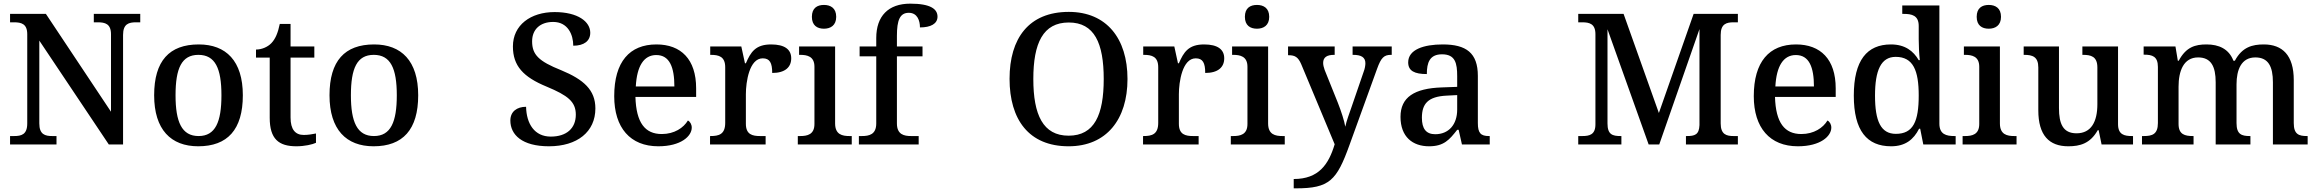

<svg xmlns="http://www.w3.org/2000/svg" viewBox="-20 -790 12668 1050"><path d="M35 0H289V-46H266C227 -46 195 -54 195 -115V-568L575 0H653V-599C653 -660 685 -668 724 -668H747V-714H493V-668H515C554 -668 587 -660 587 -603V-179L231 -714H35V-668H57C96 -668 129 -660 129 -603V-115C129 -54 97 -46 57 -46H35Z M1064 10C1224 10 1308 -81 1308 -269C1308 -457 1216 -547 1067 -547C906 -547 823 -457 823 -269C823 -81 915 10 1064 10ZM1066 -46C974 -46 940 -123 940 -269C940 -416 973 -490 1065 -490C1157 -490 1191 -416 1191 -269C1191 -123 1158 -46 1066 -46Z M1601 10C1646 10 1689 0 1708 -9V-60C1687 -56 1666 -52 1641 -52C1595 -52 1569 -82 1569 -147V-475H1699V-536H1569V-659H1510C1500 -610 1486 -577 1464 -554C1443 -532 1410 -519 1380 -519V-475H1455V-146C1455 -30 1504 10 1601 10Z M2023 10C2183 10 2267 -81 2267 -269C2267 -457 2175 -547 2026 -547C1865 -547 1782 -457 1782 -269C1782 -81 1874 10 2023 10ZM2025 -46C1933 -46 1899 -123 1899 -269C1899 -416 1932 -490 2024 -490C2116 -490 2150 -416 2150 -269C2150 -123 2117 -46 2025 -46Z M2982 10C3137 10 3236 -69 3236 -197C3236 -298 3172 -355 3049 -406C2926 -455 2890 -491 2890 -564C2890 -630 2935 -670 3005 -670C3086 -670 3115 -600 3115 -540C3174 -540 3208 -566 3208 -611C3208 -671 3141 -724 3013 -724C2882 -724 2785 -653 2785 -536C2785 -430 2841 -369 2970 -316C3085 -268 3129 -234 3129 -163C3129 -88 3078 -43 2992 -43C2903 -43 2859 -113 2857 -206C2807 -206 2771 -180 2771 -131C2771 -53 2835 10 2982 10Z M3580 10C3705 10 3763 -46 3763 -92C3763 -110 3754 -125 3742 -131C3718 -91 3668 -57 3599 -57C3508 -57 3459 -118 3455 -260H3787V-307C3787 -466 3704 -547 3570 -547C3423 -547 3339 -452 3339 -264C3339 -91 3427 10 3580 10ZM3668 -317H3457C3463 -429 3501 -489 3569 -489C3642 -489 3668 -422 3668 -317Z M3863 0H4167V-46H4137C4095 -46 4059 -54 4059 -113V-275C4059 -342 4078 -471 4151 -471C4190 -471 4203 -446 4203 -391C4274 -391 4307 -423 4307 -471C4307 -519 4272 -547 4197 -547C4111 -547 4085 -504 4059 -444H4054L4034 -536H3864V-490H3867C3911 -490 3946 -481 3946 -422V-118C3946 -55 3911 -46 3866 -46H3863Z M4486 -633C4522 -633 4553 -651 4553 -698C4553 -746 4522 -763 4486 -763C4449 -763 4420 -746 4420 -698C4420 -651 4449 -633 4486 -633ZM4343 0H4638V-46H4626C4586 -46 4547 -54 4547 -115V-536H4350V-490H4356C4394 -490 4434 -482 4434 -425V-112C4434 -54 4395 -46 4356 -46H4343Z M4677 0H5004V-46H4963C4924 -46 4885 -54 4885 -115V-482H5025V-536H4885V-594C4885 -679 4901 -720 4950 -720C4997 -720 5011 -677 5011 -640C5070 -640 5107 -660 5107 -699C5107 -740 5070 -770 4958 -770C4838 -770 4772 -702 4772 -582V-536H4681V-482H4772V-115C4772 -54 4733 -46 4693 -46H4677Z M5824 10C6031 10 6146 -137 6146 -358C6146 -580 6031 -725 5825 -725C5606 -725 5501 -580 5501 -359C5501 -137 5606 10 5824 10ZM5824 -48C5684 -48 5631 -162 5631 -358C5631 -554 5684 -667 5825 -667C5965 -667 6016 -554 6016 -358C6016 -162 5965 -48 5824 -48Z M6231 0H6535V-46H6505C6463 -46 6427 -54 6427 -113V-275C6427 -342 6446 -471 6519 -471C6558 -471 6571 -446 6571 -391C6642 -391 6675 -423 6675 -471C6675 -519 6640 -547 6565 -547C6479 -547 6453 -504 6427 -444H6422L6402 -536H6232V-490H6235C6279 -490 6314 -481 6314 -422V-118C6314 -55 6279 -46 6234 -46H6231Z M6854 -633C6890 -633 6921 -651 6921 -698C6921 -746 6890 -763 6854 -763C6817 -763 6788 -746 6788 -698C6788 -651 6817 -633 6854 -633ZM6711 0H7006V-46H6994C6954 -46 6915 -54 6915 -115V-536H6718V-490H6724C6762 -490 6802 -482 6802 -425V-112C6802 -54 6763 -46 6724 -46H6711Z M7055 189V240H7067C7251 240 7290 197 7360 3L7511 -414C7533 -475 7549 -490 7587 -490H7591V-536H7377V-490H7380C7424 -490 7447 -477 7447 -444C7447 -433 7444 -414 7438 -399L7371 -204C7361 -174 7344 -131 7337 -97C7332 -128 7315 -181 7296 -229L7224 -408C7219 -422 7216 -435 7216 -446C7216 -477 7237 -490 7276 -490H7279V-536H7024V-488H7027C7062 -488 7079 -478 7096 -439L7279 -1C7246 109 7192 189 7055 189Z M7795 10C7876 10 7906 -25 7949 -80H7957L7975 0H8127V-46H8123C8078 -46 8062 -62 8062 -117V-375C8062 -501 7998 -547 7870 -547C7766 -547 7681 -519 7681 -449C7681 -402 7716 -385 7783 -385C7783 -447 7798 -493 7866 -493C7939 -493 7949 -444 7949 -373V-315L7866 -312C7714 -307 7639 -258 7639 -151C7639 -41 7706 10 7795 10ZM7829 -56C7779 -56 7756 -86 7756 -146C7756 -222 7789 -262 7891 -267L7949 -270V-191C7949 -108 7902 -56 7829 -56Z M8611 0H8847V-46H8843C8798 -46 8771 -54 8771 -115V-630L8996 0H9054L9274 -631V-106C9272 -53 9248 -46 9205 -46H9200V0H9484V-46H9461C9422 -46 9390 -54 9390 -115V-599C9390 -660 9422 -668 9461 -668H9484V-714H9242L9052 -172L8859 -714H8611V-668H8633C8672 -668 8705 -660 8705 -603V-110C8705 -53 8672 -46 8633 -46H8611Z M9812 10C9937 10 9995 -46 9995 -92C9995 -110 9986 -125 9974 -131C9950 -91 9900 -57 9831 -57C9740 -57 9691 -118 9687 -260H10019V-307C10019 -466 9936 -547 9802 -547C9655 -547 9571 -452 9571 -264C9571 -91 9659 10 9812 10ZM9900 -317H9689C9695 -429 9733 -489 9801 -489C9874 -489 9900 -422 9900 -317Z M10322 10C10400 10 10445 -27 10475 -86H10481L10498 0H10675V-46H10668C10624 -46 10586 -55 10586 -114V-760H10383V-714H10391C10435 -714 10473 -706 10473 -648V-575C10473 -543 10475 -496 10479 -461H10473C10444 -511 10398 -547 10321 -547C10190 -547 10118 -460 10118 -267C10118 -75 10190 10 10322 10ZM10348 -58C10266 -58 10234 -127 10234 -267C10234 -404 10266 -479 10347 -479C10443 -479 10473 -404 10473 -268C10473 -126 10443 -58 10348 -58Z M10856 -633C10892 -633 10923 -651 10923 -698C10923 -746 10892 -763 10856 -763C10819 -763 10790 -746 10790 -698C10790 -651 10819 -633 10856 -633ZM10713 0H11008V-46H10996C10956 -46 10917 -54 10917 -115V-536H10720V-490H10726C10764 -490 10804 -482 10804 -425V-112C10804 -54 10765 -46 10726 -46H10713Z M11291 10C11355 10 11411 -5 11452 -78H11457L11473 0H11645V-46H11640C11598 -46 11563 -53 11563 -111V-536H11368V-490H11371C11414 -490 11450 -482 11450 -421V-220C11450 -124 11416 -61 11336 -61C11262 -61 11240 -113 11240 -199V-536H11047V-490H11050C11095 -490 11127 -480 11127 -421V-187C11127 -50 11186 10 11291 10Z M11694 0H11976V-46H11973C11929 -46 11894 -54 11894 -112V-316C11894 -401 11921 -476 12001 -476C12072 -476 12097 -426 12097 -340V0H12287V-46H12284C12239 -46 12211 -55 12211 -117V-329C12211 -408 12237 -476 12314 -476C12385 -476 12410 -426 12410 -340V0H12600V-46H12597C12552 -46 12524 -55 12524 -117V-352C12524 -488 12462 -547 12360 -547C12298 -547 12242 -533 12202 -458H12194C12169 -523 12114 -547 12047 -547C11985 -547 11935 -533 11895 -458H11890L11877 -536H11703V-491H11706C11750 -491 11781 -482 11781 -424V-117C11781 -55 11749 -46 11704 -46H11694Z"/></svg>

Font: Noto Serif Oriya Medium
Style: Regular
Weight: 500
Designer: David Williams
Foundry: Google LLC, David Williams
Version: Version 1.051